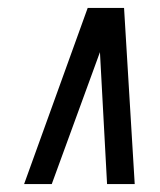

<svg xmlns="http://www.w3.org/2000/svg" viewBox="-20 -725 406 486"><path d="M41 -259 202 -705H294L321 -259H251L233 -593L111 -259Z"/></svg>

Font: Georama ExtraCondensed SemiBold
Style: Italic
Weight: 600
Width: 2
Italic angle: -9°
Designer: Jean-Baptiste Levee
Foundry: Production Type
Version: Version 1.000